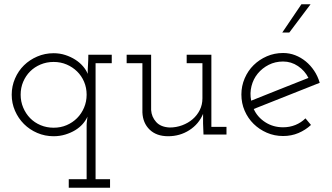

<svg xmlns="http://www.w3.org/2000/svg" viewBox="-20 -632 1560 902"><path d="M303 210H387V-44Q387 -54 388.5 -64Q390 -74 391 -84Q383 -66 368.5 -49.5Q354 -33 333.5 -20.5Q313 -8 287 0Q261 8 232 8Q191 8 155 -7.5Q119 -23 92.5 -49.5Q66 -76 50.5 -111.5Q35 -147 35 -187Q35 -227 50.5 -263Q66 -299 92.5 -325Q119 -351 155 -366.5Q191 -382 232 -382Q261 -382 287 -373.5Q313 -365 334 -351.5Q355 -338 370 -320.5Q385 -303 392 -285Q392 -307 393.5 -329.5Q395 -352 395 -375H505V-335H429V210H497V250H303ZM77 -187Q77 -155 89 -126.5Q101 -98 121.5 -77Q142 -56 170.5 -44Q199 -32 232 -32Q265 -32 293 -44Q321 -56 342 -77Q363 -98 375 -126.5Q387 -155 387 -187Q387 -220 375 -248Q363 -276 342 -296.5Q321 -317 293 -329Q265 -341 232 -341Q199 -341 170.5 -329Q142 -317 121.5 -296.5Q101 -276 89 -248Q77 -220 77 -187Z M575 -375H690V-115Q692 -83 713.5 -59Q735 -35 777 -33Q808 -33 836 -43.5Q864 -54 885 -72Q906 -90 918.5 -115Q931 -140 931 -170V-335H857V-375H973V-36H1044V0H936L934 -52V-97Q914 -49 869.5 -20.5Q825 8 770 8Q715 8 683 -23Q651 -54 649 -104V-335H575Z M1310 -343Q1273 -343 1242.5 -327.5Q1212 -312 1191 -286.5Q1170 -261 1161.5 -227.5Q1153 -194 1160 -159Q1227 -186 1294 -212.5Q1361 -239 1429 -266Q1412 -300 1380 -321.5Q1348 -343 1310 -343ZM1482 -243Q1404 -212 1327 -181.5Q1250 -151 1172 -120Q1189 -82 1226 -58Q1263 -34 1310 -34Q1341 -34 1368 -45Q1395 -56 1415 -76Q1422 -68 1428 -60.5Q1434 -53 1441 -45Q1415 -21 1382 -7Q1349 7 1310 7Q1269 7 1233.5 -8.5Q1198 -24 1171.5 -50Q1145 -76 1129.5 -111.5Q1114 -147 1114 -188Q1114 -228 1129.5 -264Q1145 -300 1171.5 -326Q1198 -352 1233.5 -367.5Q1269 -383 1310 -383Q1340 -383 1367 -372.5Q1394 -362 1416.5 -343.5Q1439 -325 1456 -299.5Q1473 -274 1482 -243ZM1306 -479Q1329 -512 1351 -545.5Q1373 -579 1396 -612H1439Q1414 -579 1389 -545.5Q1364 -512 1339 -479Z"/></svg>

Font: Josefin Slab
Style: Regular
Weight: 400
Designer: Santiago Orozco
Foundry: Typemade
Version: Version 1.000